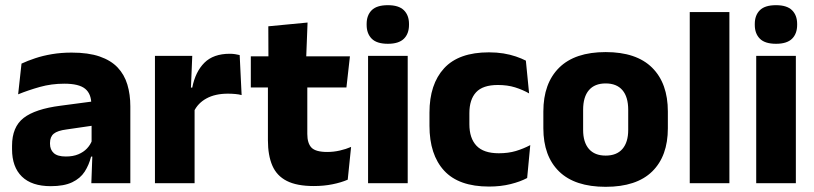

<svg xmlns="http://www.w3.org/2000/svg" viewBox="-20 -707 3142 741"><path d="M483 0H332.5L337 -123L333.5 -130.5V-284L332.5 -304Q332.5 -345 308.5 -364.5Q284.5 -384 228 -384Q178.5 -384 134 -371.5Q89.5 -359 50 -343L63 -461.5Q86.5 -472.5 115.8 -482.2Q145 -492 180.5 -498Q216 -504 256.5 -504Q321 -504 364.5 -489Q408 -474 434 -446.5Q460 -419 471.5 -380.8Q483 -342.5 483 -296.5ZM176 11.5Q102.5 11.5 64.5 -25.5Q26.5 -62.5 26.5 -131V-144.5Q26.5 -217 71.2 -251.8Q116 -286.5 213.5 -299L345.5 -316.5L354.5 -224.5L237.5 -207.5Q202 -203 187.5 -191Q173 -179 173 -155.5V-152Q173 -129.5 187.5 -116.2Q202 -103 234 -103Q262 -103 282.2 -111.5Q302.5 -120 315.5 -133.8Q328.5 -147.5 335 -164.5L356.5 -102.5H331.5Q323.5 -70.5 306.8 -44.5Q290 -18.5 258.5 -3.5Q227 11.5 176 11.5Z M728 -276 686 -369H722Q734 -430 768.8 -464.8Q803.5 -499.5 867 -499.5Q878 -499.5 887.2 -498Q896.5 -496.5 905 -494.5L912.5 -340Q902 -343 888 -344.2Q874 -345.5 859.5 -345.5Q810.5 -345.5 777 -327.2Q743.5 -309 728 -276ZM731 0H578V-491.5H722L715.5 -334.5L731 -332.5Z M1191 11Q1125.5 11 1086.8 -8.8Q1048 -28.5 1031 -68Q1014 -107.5 1014 -165.5V-440H1166V-190Q1166 -154 1182.2 -137.2Q1198.5 -120.5 1243 -120.5Q1267.5 -120.5 1291.5 -126Q1315.5 -131.5 1335 -140L1322 -13.5Q1296.5 -2.5 1263.2 4.2Q1230 11 1191 11ZM1317 -369.5H948V-489.5H1330.5ZM1161.5 -478.5H1016L1015.5 -605.5L1167 -620Z M1553.5 0H1400.5V-491.5H1553.5ZM1477 -538Q1434 -538 1414.5 -557.8Q1395 -577.5 1395 -611V-614.5Q1395 -648 1414.5 -667.5Q1434 -687 1477 -687Q1519 -687 1538.8 -667.5Q1558.5 -648 1558.5 -614.5V-611Q1558.5 -577 1538.8 -557.5Q1519 -538 1477 -538Z M1867.5 13Q1750.5 13 1694 -48.5Q1637.5 -110 1637.5 -221.5V-272.5Q1637.5 -382 1694 -443.5Q1750.5 -505 1867 -505Q1897 -505 1923 -500.8Q1949 -496.5 1971 -489Q1993 -481.5 2009.5 -473L2022 -346.5Q1997.5 -360.5 1968 -369.8Q1938.5 -379 1901.5 -379Q1843.5 -379 1817.5 -351Q1791.5 -323 1791.5 -270V-227.5Q1791.5 -173.5 1819 -144.5Q1846.5 -115.5 1905 -115.5Q1941.5 -115.5 1970.8 -124.2Q2000 -133 2026.5 -147L2014.5 -20Q1988.5 -6 1950.5 3.5Q1912.5 13 1867.5 13Z M2317.5 14Q2198.5 14 2137.8 -45.2Q2077 -104.5 2077 -212V-276.5Q2077 -385.5 2138 -445.8Q2199 -506 2317.5 -506Q2436 -506 2496.8 -445.8Q2557.5 -385.5 2557.5 -276.5V-212Q2557.5 -104.5 2497 -45.2Q2436.5 14 2317.5 14ZM2317.5 -106.5Q2360 -106.5 2382.2 -132.2Q2404.5 -158 2404.5 -205.5V-283Q2404.5 -333 2382.2 -359Q2360 -385 2317.5 -385Q2275 -385 2252.8 -359Q2230.5 -333 2230.5 -283V-205.5Q2230.5 -158 2252.8 -132.2Q2275 -106.5 2317.5 -106.5Z M2795 0H2642V-660.5H2795Z M3051.5 0H2898.5V-491.5H3051.5ZM2975 -538Q2932 -538 2912.5 -557.8Q2893 -577.5 2893 -611V-614.5Q2893 -648 2912.5 -667.5Q2932 -687 2975 -687Q3017 -687 3036.8 -667.5Q3056.5 -648 3056.5 -614.5V-611Q3056.5 -577 3036.8 -557.5Q3017 -538 2975 -538Z"/></svg>

Font: Anek Devanagari Medium
Style: Bold
Weight: 700
Version: Version 1.003